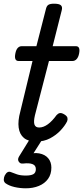

<svg xmlns="http://www.w3.org/2000/svg" viewBox="-21 -750 449 1039"><path d="M175 16Q132 16 108.5 -3.5Q85 -23 80 -59.5Q75 -96 89 -147L155 -420H79Q67 -420 62.5 -430Q58 -440 62 -460Q66 -481 75 -490.5Q84 -500 96 -500H176L227 -699Q231 -718 241 -724Q251 -730 271 -730Q300 -730 309 -721Q318 -712 313 -694L264 -500H390Q402 -500 406.5 -490.5Q411 -481 407 -460Q403 -440 393.5 -430Q384 -420 372 -420H244L168 -126Q160 -92 165.5 -76Q171 -60 191 -60Q214 -60 238 -77.5Q262 -95 285 -127Q293 -136 302.5 -138Q312 -140 327 -131Q342 -122 344 -112Q346 -102 342 -93Q330 -69 306.5 -44Q283 -19 250 -1.5Q217 16 175 16ZM119 269Q87 269 57 262Q27 255 8 241Q-1 233 -0.5 221Q0 209 5 199Q12 186 20.5 181.5Q29 177 40 182Q52 187 71 193.5Q90 200 119 200Q146 200 159.5 192.5Q173 185 173 165Q173 145 154.5 138Q136 131 105 135Q94 136 89 133Q84 130 80 124Q76 117 77 110.5Q78 104 82 97L150 -13H219L144 105L115 89Q159 74 191 80Q223 86 240 106.5Q257 127 257 157Q257 193 239 218Q221 243 189.5 256Q158 269 119 269Z"/></svg>

Font: Playwrite DE SAS
Style: Regular
Weight: 400
Designer: Veronika Burian, José Scaglione
Foundry: TypeTogether
Version: Version 1.002